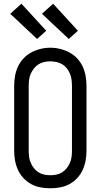

<svg xmlns="http://www.w3.org/2000/svg" viewBox="-20 -1002 540 1030"><path d="M250 8Q223 8 196.5 3Q170 -2 147 -14.5Q124 -27 105.5 -47Q87 -67 76 -91.5Q65 -116 60.5 -142Q56 -168 56 -195V-540Q56 -567 60.5 -593.5Q65 -620 76 -644Q87 -668 105.5 -688Q124 -708 147.5 -720.5Q171 -733 197 -739.5Q223 -746 250 -746Q277 -746 303 -739.5Q329 -733 352.5 -720.5Q376 -708 394.5 -688Q413 -668 424 -644Q435 -620 439.5 -593.5Q444 -567 444 -540V-195Q444 -168 439.5 -142Q435 -116 424 -91.5Q413 -67 394.5 -47Q376 -27 353 -14.5Q330 -2 303.5 3Q277 8 250 8ZM250 -62Q267 -62 283.5 -65.5Q300 -69 314 -78Q328 -87 338.5 -100.5Q349 -114 355.5 -129.5Q362 -145 364 -161.5Q366 -178 366 -195V-540Q366 -557 364 -573.5Q362 -590 355.5 -606Q349 -622 338.5 -635.5Q328 -649 313.5 -657.5Q299 -666 282 -669.5Q265 -673 248 -673Q232 -673 215.5 -669Q199 -665 185 -656Q171 -647 161 -633.5Q151 -620 144.5 -605Q138 -590 136 -573.5Q134 -557 134 -540V-195Q134 -178 136 -161.5Q138 -145 144.5 -129.5Q151 -114 161.5 -100.5Q172 -87 186 -78Q200 -69 216.5 -65.5Q233 -62 250 -62ZM349 -793 205 -928 265 -982 398 -837ZM179 -793 35 -928 95 -982 228 -837Z"/></svg>

Font: Zed Sans
Style: Regular
Weight: 400
Designer: Belleve Invis
Foundry: Belleve Invis
Version: Version 1.0.0; ttfautohint (v1.8.4)